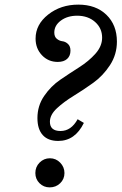

<svg xmlns="http://www.w3.org/2000/svg" viewBox="-20 -801 526 831"><path d="M195 10Q169 10 151 -8Q133 -26 133 -52Q133 -79 151.5 -97.5Q170 -116 196 -116Q222 -116 240.5 -97Q259 -78 259 -52Q259 -26 240.5 -8Q222 10 195 10ZM142 -290Q142 -343 171 -385.5Q200 -428 241 -456Q282 -484 323 -510Q364 -536 393 -568.5Q422 -601 422 -638Q422 -679 391.5 -706Q361 -733 314 -733Q272 -733 243.5 -712Q215 -691 215 -660Q215 -642 226 -633Q237 -624 250 -622.5Q263 -621 274 -611Q285 -601 285 -582Q285 -559 270.5 -546Q256 -533 230 -533Q189 -533 161.5 -562Q134 -591 134 -634Q134 -695 188.5 -738Q243 -781 319 -781Q395 -781 440.5 -737Q486 -693 486 -621Q486 -565 456 -519Q426 -473 383.5 -442.5Q341 -412 298.5 -386Q256 -360 226 -332Q196 -304 196 -274Q196 -234 242 -234Q288 -234 316 -285L343 -269Q305 -191 232 -191Q188 -191 165 -216.5Q142 -242 142 -290Z"/></svg>

Font: Libre Baskerville
Style: Italic
Weight: 400
Italic angle: -15°
Designer: Pablo Impallari, Rodrigo Fuenzalida
Foundry: Pablo Impallari, Rodrigo Fuenzalida
Version: Version 1.051;Glyphs 3.2.3 (3260)